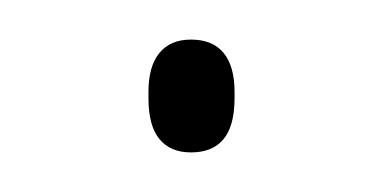

<svg xmlns="http://www.w3.org/2000/svg" viewBox="-20 -315 194 97"><path d="M76.5 -238Q66 -238 60.5 -244.8Q55 -251.5 55 -265.5V-268.5Q55 -281.5 60.5 -288.2Q66 -295 76.5 -295Q87.5 -295 93 -288.2Q98.5 -281.5 98.5 -268.5V-265.5Q98.5 -251.5 93 -244.8Q87.5 -238 76.5 -238Z"/></svg>

Font: Anek Gurmukhi Medium Thin
Style: Regular
Weight: 250
Version: Version 1.003